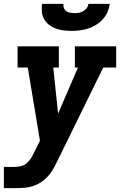

<svg xmlns="http://www.w3.org/2000/svg" viewBox="-26 -770 646 995"><path d="M-6 205V95H48Q65 95 82.5 91Q100 87 114 74.5Q128 62 137 46Q146 30 154 14L181 -41L118 -420H65V-530H279V-420H250L275 -181L378 -420H362V-530H576V-420H509L272 63Q265 78 256.5 93.5Q248 109 238 124Q222 147 200 164.5Q178 182 152.5 191.5Q127 201 100.5 203Q74 205 48 205ZM345 -610Q324 -610 303 -612.5Q282 -615 263 -622Q244 -629 228.5 -641Q213 -653 203 -670Q193 -687 191 -708Q189 -729 192 -750H303Q301 -739 305 -728.5Q309 -718 317.5 -712Q326 -706 337.5 -704Q349 -702 360 -702Q371 -702 383 -704Q395 -706 405.5 -712Q416 -718 423.5 -728Q431 -738 432 -750H543Q540 -728 531 -707.5Q522 -687 506.5 -670Q491 -653 471.5 -641Q452 -629 430.5 -622Q409 -615 387.5 -612.5Q366 -610 345 -610Z"/></svg>

Font: Iosevka Slab XBdExObl
Style: Regular
Weight: 800
Width: 7
Italic angle: -9°
Monospace: yes
Designer: Belleve Invis
Foundry: Belleve Invis
Version: Version 11.1.0; ttfautohint (v1.8.3)